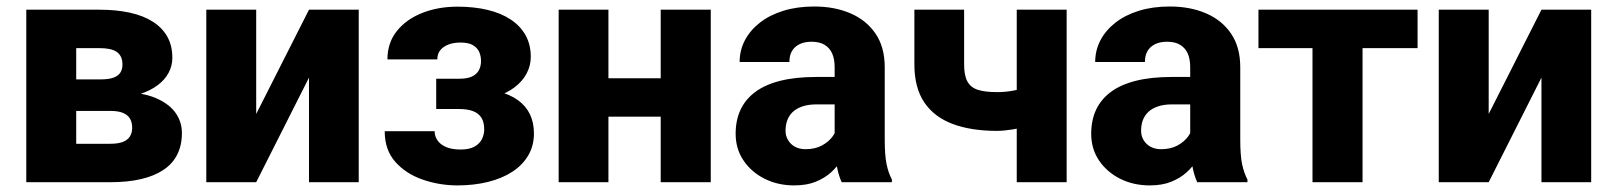

<svg xmlns="http://www.w3.org/2000/svg" viewBox="-20 -558 4941 588"><path d="M318.4 -218.3H154.3L153.3 -314.9H289.1Q312.5 -314.9 327.1 -320.1Q341.8 -325.2 348.4 -335.4Q355 -345.7 355 -359.9Q355 -374 350.6 -383.5Q346.2 -393.1 337.2 -399.2Q328.1 -405.3 314.9 -408Q301.8 -410.6 284.2 -410.6H213.4V0H60.5V-528.3H284.2Q335.9 -528.3 377.2 -519.3Q418.5 -510.3 447.5 -491.9Q476.6 -473.6 492.2 -446Q507.8 -418.5 507.8 -380.9Q507.8 -356.4 496.3 -335Q484.9 -313.5 462.6 -296.9Q440.4 -280.3 408.2 -269.8Q376 -259.3 334 -256.8ZM318.4 0H119.1L168.5 -117.7H318.4Q341.3 -117.7 356 -123.3Q370.6 -128.9 377.7 -139.9Q384.8 -150.9 384.8 -167Q384.8 -182.1 378.7 -193.6Q372.6 -205.1 357.9 -211.7Q343.3 -218.3 318.4 -218.3H188L189 -314.9H333L368.2 -275.9Q426.8 -272.5 464.1 -254.6Q501.5 -236.8 519.3 -210Q537.1 -183.1 537.1 -150.9Q537.1 -113.3 522.9 -85Q508.8 -56.6 480.7 -37.8Q452.6 -19 411.9 -9.5Q371.1 0 318.4 0Z M764.6 -209 926.3 -528.3H1078.6V0H926.3V-320.3L764.6 0H611.8V-528.3H764.6Z M1422.4 -252H1315.9V-316.9H1387.2Q1411.1 -316.9 1425.5 -323.7Q1439.9 -330.6 1446.5 -342.8Q1453.1 -355 1453.1 -371.1Q1453.1 -385.3 1448 -397.9Q1442.9 -410.6 1429.2 -419.2Q1415.5 -427.7 1390.1 -427.7Q1369.1 -427.7 1353.3 -421.6Q1337.4 -415.5 1328.4 -404.3Q1319.3 -393.1 1319.3 -376H1166.5Q1166.5 -426.8 1195.3 -462.9Q1224.1 -499 1272.9 -518.3Q1321.8 -537.6 1380.9 -537.6Q1432.1 -537.6 1473.6 -527.6Q1515.1 -517.6 1544.4 -498Q1573.7 -478.5 1589.6 -450Q1605.5 -421.4 1605.5 -383.8Q1605.5 -356.9 1592.8 -333Q1580.1 -309.1 1556.2 -290.8Q1532.2 -272.5 1498.3 -262.2Q1464.4 -252 1422.4 -252ZM1315.9 -287.1H1422.4Q1469.2 -287.1 1505.4 -278.1Q1541.5 -269 1565.9 -251.5Q1590.3 -233.9 1602.8 -208.3Q1615.2 -182.6 1615.2 -149.4Q1615.2 -111.8 1597.9 -82.3Q1580.6 -52.7 1549.3 -32.2Q1518.1 -11.7 1475.1 -1Q1432.1 9.8 1380.9 9.8Q1326.2 9.8 1274.9 -7.8Q1223.6 -25.4 1190.9 -62Q1158.2 -98.6 1158.2 -156.2H1311Q1311 -141.1 1319.6 -128.4Q1328.1 -115.7 1345.7 -107.9Q1363.3 -100.1 1390.6 -100.1Q1417.5 -100.1 1433.3 -109.1Q1449.2 -118.2 1456.1 -132.3Q1462.9 -146.5 1462.9 -161.6Q1462.9 -184.1 1454.3 -197.5Q1445.8 -210.9 1429 -217.5Q1412.1 -224.1 1387.2 -224.1H1315.9Z M2056.2 -318.4V-200.7H1790V-318.4ZM1843.3 -528.3V0H1690.9V-528.3ZM2156.7 -528.3V0H2003.4V-528.3Z M2536.1 -126V-352.5Q2536.1 -376.5 2528.8 -393.6Q2521.5 -410.6 2505.9 -420.4Q2490.2 -430.2 2465.3 -430.2Q2444.3 -430.2 2429 -422.9Q2413.6 -415.5 2405.5 -401.9Q2397.5 -388.2 2397.5 -368.2H2245.1Q2245.1 -403.8 2261.2 -434.6Q2277.3 -465.3 2307.4 -488.8Q2337.4 -512.2 2379.4 -525.1Q2421.4 -538.1 2473.6 -538.1Q2535.6 -538.1 2584.2 -517.3Q2632.8 -496.6 2661.1 -455.3Q2689.5 -414.1 2689.5 -351.6V-130.4Q2689.5 -82.5 2695.1 -55.4Q2700.7 -28.3 2711.4 -8.3V0H2557.6Q2546.9 -22.9 2541.5 -56.9Q2536.1 -90.8 2536.1 -126ZM2555.2 -322.3 2556.2 -238.3H2480.5Q2455.1 -238.3 2436.8 -231.9Q2418.5 -225.6 2407.2 -214.6Q2396 -203.6 2390.9 -189.2Q2385.7 -174.8 2385.7 -157.7Q2385.7 -141.6 2393.6 -128.7Q2401.4 -115.7 2415 -108.4Q2428.7 -101.1 2446.8 -101.1Q2476.6 -101.1 2497.8 -112.8Q2519 -124.5 2530.8 -141.4Q2542.5 -158.2 2542.5 -172.9L2579.1 -109.4Q2570.3 -89.8 2557.6 -69.1Q2544.9 -48.3 2525.4 -30.5Q2505.9 -12.7 2478.3 -1.5Q2450.7 9.8 2412.1 9.8Q2362.3 9.8 2321.8 -10.5Q2281.2 -30.8 2257.1 -66.4Q2232.9 -102.1 2232.9 -148.4Q2232.9 -189.9 2248 -222.2Q2263.2 -254.4 2293.7 -276.9Q2324.2 -299.3 2370.6 -310.8Q2417 -322.3 2479 -322.3Z M3246.6 -528.3V0H3093.8V-528.3ZM3171.4 -306.2V-187.5Q3158.2 -179.7 3133.3 -172.9Q3108.4 -166 3081.1 -161.6Q3053.7 -157.2 3033.2 -157.2Q2953.6 -157.2 2897.2 -178.5Q2840.8 -199.7 2810.5 -244.6Q2780.3 -289.6 2780.3 -360.8V-528.3H2932.6V-360.8Q2932.6 -327.1 2942.6 -308.6Q2952.6 -290 2974.6 -283Q2996.6 -275.9 3033.2 -275.9Q3056.2 -275.9 3078.1 -279.5Q3100.1 -283.2 3123.3 -290Q3146.5 -296.9 3171.4 -306.2Z M3625 -126V-352.5Q3625 -376.5 3617.7 -393.6Q3610.4 -410.6 3594.7 -420.4Q3579.1 -430.2 3554.2 -430.2Q3533.2 -430.2 3517.8 -422.9Q3502.4 -415.5 3494.4 -401.9Q3486.3 -388.2 3486.3 -368.2H3334Q3334 -403.8 3350.1 -434.6Q3366.2 -465.3 3396.2 -488.8Q3426.3 -512.2 3468.3 -525.1Q3510.3 -538.1 3562.5 -538.1Q3624.5 -538.1 3673.1 -517.3Q3721.7 -496.6 3750 -455.3Q3778.3 -414.1 3778.3 -351.6V-130.4Q3778.3 -82.5 3783.9 -55.4Q3789.6 -28.3 3800.3 -8.3V0H3646.5Q3635.7 -22.9 3630.4 -56.9Q3625 -90.8 3625 -126ZM3644 -322.3 3645 -238.3H3569.3Q3543.9 -238.3 3525.6 -231.9Q3507.3 -225.6 3496.1 -214.6Q3484.9 -203.6 3479.7 -189.2Q3474.6 -174.8 3474.6 -157.7Q3474.6 -141.6 3482.4 -128.7Q3490.2 -115.7 3503.9 -108.4Q3517.6 -101.1 3535.6 -101.1Q3565.4 -101.1 3586.7 -112.8Q3607.9 -124.5 3619.6 -141.4Q3631.3 -158.2 3631.3 -172.9L3668 -109.4Q3659.2 -89.8 3646.5 -69.1Q3633.8 -48.3 3614.3 -30.5Q3594.7 -12.7 3567.1 -1.5Q3539.6 9.8 3501 9.8Q3451.2 9.8 3410.6 -10.5Q3370.1 -30.8 3345.9 -66.4Q3321.8 -102.1 3321.8 -148.4Q3321.8 -189.9 3336.9 -222.2Q3352.1 -254.4 3382.6 -276.9Q3413.1 -299.3 3459.5 -310.8Q3505.9 -322.3 3567.9 -322.3Z M4152.8 -528.3V0H3999.5V-528.3ZM4321.3 -528.3V-410.6H3834V-528.3Z M4539.1 -209 4700.7 -528.3H4853V0H4700.7V-320.3L4539.1 0H4386.2V-528.3H4539.1Z"/></svg>

Font: Roboto ExtraBold
Style: Regular
Weight: 800
Designer: Christian Robertson
Foundry: Google
Version: Version 3.009; 2024